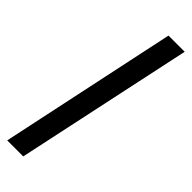

<svg xmlns="http://www.w3.org/2000/svg" viewBox="-259 -743 750 750"><g transform="rotate(45 116.0 -367.5)"><path d="M-7 0H81.5L238.5 -735H149Z"/></g></svg>

Font: League Gothic SemiCondensed Italic
Style: Regular
Weight: 400
Width: 4
Designer: The League of Moveable Type
Version: Version 1.600; ttfautohint (v1.8.3)